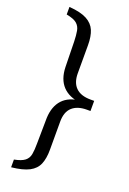

<svg xmlns="http://www.w3.org/2000/svg" viewBox="-175 -795 705 1051"><g transform="rotate(20 178.0 -270.0)"><path d="M340 -282V-241H319Q264 -241 234 -213.5Q204 -186 204 -130V34Q204 85 190 118.5Q176 152 140 171Q104 190 37 197V152Q79 144 98 129Q117 114 121.5 89Q126 64 126 27L128 -124Q131 -192 167 -231Q203 -270 274 -276ZM37 -737Q104 -732 140 -712.5Q176 -693 190 -659.5Q204 -626 204 -575V-411Q204 -357 233 -328.5Q262 -300 319 -300H340V-259L274 -264Q205 -271 168 -310.5Q131 -350 129 -420L126 -568Q125 -604 120.5 -629Q116 -654 98 -669.5Q80 -685 37 -693Z"/></g></svg>

Font: Piazzolla 24pt Medium
Style: Regular
Weight: 500
Designer: Juan Pablo del Peral
Foundry: Huerta Tipografica
Version: Version 2.005